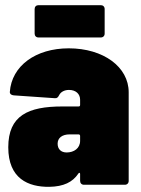

<svg xmlns="http://www.w3.org/2000/svg" viewBox="-20 -715 544 743"><path d="M370 -695H129C120 -695 114 -689 114 -680V-585C114 -576 120 -570 129 -570H370C379 -570 385 -576 385 -585V-680C385 -689 379 -695 370 -695ZM246 -528C118 -528 25 -460 18 -359C18 -351 24 -347 33 -346L192 -335C201 -334 205 -339 209 -347C215 -359 229 -367 247 -367C273 -367 290 -352 290 -329V-309C290 -305 288 -303 284 -303H221C89 -303 12 -268 12 -145C12 -24 89 9 171 8C226 7 261 -10 283 -43C286 -48 290 -47 290 -42V-15C290 -6 296 0 305 0H463C472 0 478 -6 478 -15V-358C478 -456 380 -528 246 -528ZM238 -125C216 -125 203 -138 203 -159C203 -181 220 -195 250 -195H284C288 -195 290 -192 290 -189V-170C290 -141 266 -125 238 -125Z"/></svg>

Font: Barlow Semi Condensed Black
Style: Regular
Weight: 900
Width: 4
Designer: Jeremy Tribby
Foundry: Tribby Type
Version: Version 1.408;PS 001.408;hotconv 1.0.88;makeotf.lib2.5.64775